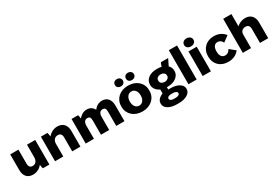

<svg xmlns="http://www.w3.org/2000/svg" viewBox="85 -2026 5094 3519"><g transform="rotate(-30 2632.5 -267.0)"><path d="M233 12H235C314 12 383 -26 429 -84C429 -61 437 -21 444 0H582V-520H408V-256C408 -180 370 -130 306 -130H305C253 -130 227 -162 227 -226V-520H53V-186C53 -62 120 12 233 12Z M702 0H876V-269C876 -338 917 -390 980 -390H983C1038 -390 1065 -358 1065 -292V0H1239V-331C1239 -457 1171 -532 1055 -532H1052C985 -532 911 -501 856 -435C856 -457 847 -498 840 -520H702Z M1351 0H1525V-277C1525 -354 1558 -388 1605 -390H1606C1652 -389 1674 -372 1674 -300V0H1848V-278C1848 -355 1881 -389 1928 -391H1929C1975 -390 1997 -373 1997 -301V0H2171V-332C2171 -457 2108 -533 1999 -533C1930 -533 1868 -496 1826 -440C1799 -498 1747 -532 1675 -532H1674C1607 -532 1546 -495 1504 -441C1503 -462 1496 -499 1489 -520H1351Z M2666 -584C2716 -584 2753 -614 2753 -661C2753 -708 2716 -738 2666 -738C2616 -738 2584 -708 2584 -661C2584 -614 2616 -584 2666 -584ZM2435 -584C2482 -584 2519 -614 2519 -661C2519 -708 2482 -738 2435 -738C2384 -738 2350 -708 2350 -661C2350 -614 2384 -584 2435 -584ZM2545 12H2556C2723 12 2846 -99 2846 -248V-272C2846 -421 2723 -532 2556 -532H2545C2379 -532 2256 -421 2256 -272V-248C2256 -99 2379 12 2545 12ZM2546 -111C2484 -111 2436 -171 2436 -254V-266C2436 -349 2484 -409 2546 -409H2556C2618 -409 2665 -349 2665 -266V-254C2665 -171 2617 -111 2556 -111Z M2910 -336C2910 -266 2960 -206 3030 -174V-91C2959 -65 2907 -13 2907 46V62C2907 152 3015 213 3158 213H3202C3346 213 3453 151 3453 61V49C3453 -40 3347 -101 3208 -101H3170C3166 -101 3160 -101 3156 -101V-152C3160 -151 3165 -151 3169 -151H3180C3321 -151 3426 -230 3426 -337V-345C3426 -393 3407 -433 3375 -464L3443 -602H3290C3280 -588 3270 -563 3260 -522C3236 -528 3210 -532 3182 -532H3156C3015 -532 2910 -460 2910 -344ZM3079 -341C3079 -383 3121 -412 3164 -412H3179C3223 -412 3265 -383 3265 -341V-326C3265 -287 3223 -255 3180 -255H3164C3121 -255 3079 -283 3079 -326ZM3076 46C3076 17 3109 -2 3157 -2H3200C3250 -2 3285 18 3285 46V51C3285 79 3250 99 3200 99H3157C3109 99 3076 80 3076 51Z M3525 0H3699V-720H3525Z M3912 -577C3973 -577 4013 -611 4013 -661C4013 -712 3972 -747 3912 -747C3854 -747 3815 -712 3815 -661C3815 -611 3854 -577 3912 -577ZM3826 0H4000V-520H3826Z M4361 11H4370C4471 11 4547 -27 4601 -96L4483 -193C4456 -144 4424 -120 4380 -120H4373C4312 -120 4271 -169 4271 -254V-266C4271 -355 4308 -404 4370 -404H4373C4416 -404 4447 -384 4475 -333L4596 -422C4543 -492 4464 -531 4367 -531H4359C4207 -531 4092 -421 4092 -274V-249C4092 -99 4202 11 4361 11Z M4676 0H4850V-283C4850 -351 4888 -390 4956 -390C5012 -390 5039 -359 5039 -292V0H5213V-331C5213 -456 5144 -532 5029 -532C4959 -532 4896 -505 4850 -461V-720H4676Z"/></g></svg>

Font: Fixel Display ExtraBold
Style: Regular
Weight: 800
Designer: AlfaBravo + MacPaw
Foundry: Kyrylo Tkachov, Marchela Mozhyna, Serhii Makarenko, Maria Weinstein, Zakhar Kryvoshyya
Version: Version 1.211